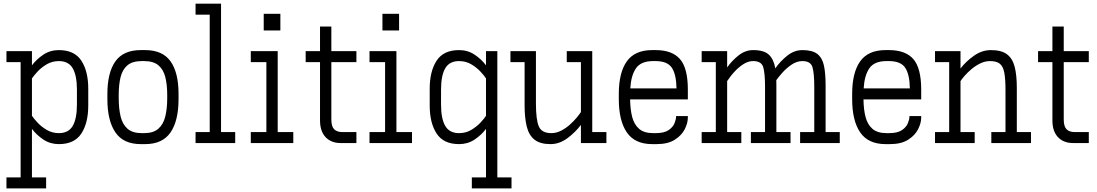

<svg xmlns="http://www.w3.org/2000/svg" viewBox="-20 -789 6053 1059"><path d="M15.6 250V189.5H93.8V-446.3H15.6V-506.8H156.2V-428.7Q181.6 -462.4 219.2 -487.5Q256.8 -512.7 304.7 -512.7Q390.6 -512.7 428.7 -454.3Q466.8 -396 466.8 -299.8V-207Q466.8 -110.8 428.7 -52.5Q390.6 5.9 304.7 5.9Q256.8 5.9 219.2 -19.3Q181.6 -44.4 156.2 -78.1V189.5H234.4V250ZM304.7 -452.1Q267.6 -452.1 237.3 -434.1Q207 -416 186.3 -393.3Q165.5 -370.6 156.2 -356.4V-150.4Q165.5 -136.2 186.3 -113.5Q207 -90.8 237.3 -72.8Q267.6 -54.7 304.7 -54.7Q357.9 -54.7 381.1 -94.5Q404.3 -134.3 404.3 -212.9V-293.9Q404.3 -372.6 381.1 -412.4Q357.9 -452.1 304.7 -452.1Z M756.8 5.9Q660.6 5.9 616.5 -58.8Q572.3 -123.5 572.3 -242.2V-270.5Q572.3 -388.7 616.5 -450.7Q660.6 -512.7 756.8 -512.7H780.3Q876.5 -512.7 920.7 -450.7Q964.8 -388.7 964.8 -270.5V-242.2Q964.8 -123.5 920.7 -58.8Q876.5 5.9 780.3 5.9ZM761.7 -452.1Q710.9 -452.1 683.3 -429.2Q655.8 -406.2 645.3 -364.5Q634.8 -322.8 634.8 -265.1V-247.1Q634.8 -189.9 645.3 -146.5Q655.8 -103 683.3 -78.9Q710.9 -54.7 761.7 -54.7H774.9Q825.7 -54.7 853.3 -78.9Q880.9 -103 891.6 -146.5Q902.3 -189.9 902.3 -247.1V-265.1Q902.3 -322.8 891.6 -364.5Q880.9 -406.2 853.3 -429.2Q825.7 -452.1 774.9 -452.1Z M1058.6 0V-60.5H1136.7V-708H1058.6V-768.6H1199.2V-60.5H1277.3V0Z M1434.6 -621.1V-712.9H1526.4V-621.1ZM1363.3 0V-60.5H1449.2V-446.3H1363.3V-506.8H1511.7V-60.5H1597.7V0Z M1858.9 0Q1806.6 0 1775.9 -32.5Q1745.1 -64.9 1745.1 -125V-446.3H1666V-506.8H1745.1V-642.6H1807.6V-506.8H1945.8V-446.3H1807.6V-129.9Q1807.6 -91.3 1823.2 -75.9Q1838.9 -60.5 1868.7 -60.5H1945.8V0Z M2089.4 -621.1V-712.9H2181.2V-621.1ZM2018.1 0V-60.5H2104V-446.3H2018.1V-506.8H2166.5V-60.5H2252.4V0Z M2512.2 5.9Q2426.3 5.9 2388.2 -52.5Q2350.1 -110.8 2350.1 -207V-299.8Q2350.1 -396 2388.2 -454.3Q2426.3 -512.7 2512.2 -512.7Q2560.1 -512.7 2597.7 -487.5Q2635.3 -462.4 2660.6 -428.7V-506.8H2723.1V189.5H2801.3V250H2582.5V189.5H2660.6V-78.1Q2635.3 -44.4 2597.7 -19.3Q2560.1 5.9 2512.2 5.9ZM2512.2 -452.1Q2459 -452.1 2435.8 -412.4Q2412.6 -372.6 2412.6 -293.9V-212.9Q2412.6 -134.3 2435.8 -94.5Q2459 -54.7 2512.2 -54.7Q2549.8 -54.7 2579.8 -72.8Q2609.9 -90.8 2630.9 -113.5Q2651.9 -136.2 2660.6 -150.4V-356.4Q2651.9 -370.6 2630.9 -393.3Q2609.9 -416 2579.8 -434.1Q2549.8 -452.1 2512.2 -452.1Z M3016.1 5.9Q2959 5.9 2928 -18.8Q2897 -43.5 2885.3 -91.3Q2873.5 -139.2 2873.5 -208V-446.3H2795.4V-506.8H2936V-218.8Q2936 -128.9 2951.9 -91.8Q2967.8 -54.7 3021 -54.7Q3048.8 -54.7 3075.2 -68.4Q3101.6 -82 3123.8 -102.1Q3146 -122.1 3161.6 -141.1Q3177.2 -160.2 3184.1 -170.9V-446.3H3106V-506.8H3246.6V-60.5H3324.7V0H3184.1V-100.1Q3154.3 -60.1 3110.1 -27.1Q3065.9 5.9 3016.1 5.9Z M3577.6 5.9Q3481.4 5.9 3437.3 -58.8Q3393.1 -123.5 3393.1 -242.2V-270.5Q3393.1 -388.7 3437.3 -450.7Q3481.4 -512.7 3577.6 -512.7H3596.2Q3687.5 -512.7 3730.7 -462.9Q3773.9 -413.1 3773.9 -294.9V-240.7H3455.6Q3456.1 -185.1 3467 -143.3Q3478 -101.6 3505.4 -78.1Q3532.7 -54.7 3582.5 -54.7H3596.2Q3643.1 -54.7 3667.2 -71Q3691.4 -87.4 3700.2 -108.9Q3709 -130.4 3709 -145.5V-148.9H3773.9V-140.6Q3773.9 -109.9 3756.6 -75.9Q3739.3 -42 3701.4 -18.1Q3663.6 5.9 3601.6 5.9ZM3582.5 -452.1Q3514.6 -452.1 3487.5 -411.9Q3460.4 -371.6 3456.5 -301.3H3711.4Q3710 -379.4 3685.3 -415.8Q3660.6 -452.1 3595.7 -452.1Z M3850.1 0V-60.5H3928.2V-446.3H3850.1V-506.8H3990.7V-417Q4016.6 -454.1 4053.7 -483.4Q4090.8 -512.7 4134.3 -512.7Q4193.8 -512.7 4220.7 -487.5Q4247.6 -462.4 4256.3 -412.1Q4283.2 -450.7 4322 -481.7Q4360.8 -512.7 4405.8 -512.7Q4460.9 -512.7 4488.3 -491.2Q4515.6 -469.7 4524.7 -426.8Q4533.7 -383.8 4533.7 -319.3V-60.5H4611.8V0H4393.1V-60.5H4471.2V-308.6Q4471.2 -383.8 4461.4 -418Q4451.7 -452.1 4405.8 -452.1Q4375 -452.1 4345.9 -432.4Q4316.9 -412.6 4294.7 -387.5Q4272.5 -362.3 4261.7 -346.7Q4262.2 -334 4262.2 -319.3V-60.5H4340.3V0H4121.6V-60.5H4199.7V-308.6Q4199.7 -383.8 4189.9 -418Q4180.2 -452.1 4134.3 -452.1Q4109.9 -452.1 4087.2 -439.2Q4064.5 -426.3 4044.9 -407.5Q4025.4 -388.7 4011.5 -370.6Q3997.6 -352.5 3990.7 -341.8V-60.5H4068.8V0Z M4864.7 5.9Q4768.6 5.9 4724.4 -58.8Q4680.2 -123.5 4680.2 -242.2V-270.5Q4680.2 -388.7 4724.4 -450.7Q4768.6 -512.7 4864.7 -512.7H4883.3Q4974.6 -512.7 5017.8 -462.9Q5061 -413.1 5061 -294.9V-240.7H4742.7Q4743.2 -185.1 4754.2 -143.3Q4765.1 -101.6 4792.5 -78.1Q4819.8 -54.7 4869.6 -54.7H4883.3Q4930.2 -54.7 4954.3 -71Q4978.5 -87.4 4987.3 -108.9Q4996.1 -130.4 4996.1 -145.5V-148.9H5061V-140.6Q5061 -109.9 5043.7 -75.9Q5026.4 -42 4988.5 -18.1Q4950.7 5.9 4888.7 5.9ZM4869.6 -452.1Q4801.8 -452.1 4774.7 -411.9Q4747.6 -371.6 4743.7 -301.3H4998.5Q4997.1 -379.4 4972.4 -415.8Q4947.8 -452.1 4882.8 -452.1Z M5137.2 0V-60.5H5215.3V-446.3H5137.2V-506.8H5277.8V-411.1Q5307.6 -450.2 5351.8 -481.4Q5396 -512.7 5445.8 -512.7Q5503.4 -512.7 5534.2 -489.5Q5564.9 -466.3 5576.7 -420.2Q5588.4 -374 5588.4 -304.7V-60.5H5666.5V0H5447.8V-60.5H5525.9V-293.9Q5525.9 -354 5519.3 -388.4Q5512.7 -422.9 5494.6 -437.5Q5476.6 -452.1 5440.9 -452.1Q5413.1 -452.1 5386.7 -439.2Q5360.4 -426.3 5338.1 -407.5Q5315.9 -388.7 5300.3 -370.6Q5284.7 -352.5 5277.8 -341.8V-60.5H5356V0Z M5898.4 0Q5846.2 0 5815.4 -32.5Q5784.7 -64.9 5784.7 -125V-446.3H5705.6V-506.8H5784.7V-642.6H5847.2V-506.8H5985.4V-446.3H5847.2V-129.9Q5847.2 -91.3 5862.8 -75.9Q5878.4 -60.5 5908.2 -60.5H5985.4V0Z"/></svg>

Font: Kay Pho Du
Style: Regular
Weight: 400
Designer: Victor Gaultney, Khu Oo Reh
Foundry: SIL International
Version: Version 3.000